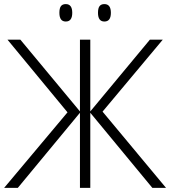

<svg xmlns="http://www.w3.org/2000/svg" viewBox="-20 -905 820 925"><path d="M305.2 -363.8 16.1 -713.9H78.1L365.2 -368.2V-713.9H415V-368.2L702.1 -713.9H764.2L474.1 -367.2L779.8 0H713.9L415 -361.8V0H365.2V-361.8L65.9 0H0ZM266.1 -843.3Q266.1 -865.7 273.7 -875.5Q281.2 -885.3 296.9 -885.3Q328.1 -885.3 328.1 -843.3Q328.1 -801.3 296.9 -801.3Q266.1 -801.3 266.1 -843.3ZM452.1 -843.3Q452.1 -865.7 459.7 -875.5Q467.3 -885.3 482.9 -885.3Q514.2 -885.3 514.2 -843.3Q514.2 -801.3 482.9 -801.3Q452.1 -801.3 452.1 -843.3Z"/></svg>

Font: JBL Sans
Style: Light
Weight: 300
Version: Version 1.10